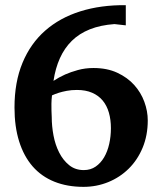

<svg xmlns="http://www.w3.org/2000/svg" viewBox="-20 -707 627 743"><path d="M409.2 -210.9Q409.2 -243.7 401.4 -271Q393.6 -298.3 377.4 -317.9Q361.3 -337.4 336.4 -348.1Q311.5 -358.9 277.8 -358.9Q256.3 -358.9 238.5 -355.5Q220.7 -352.1 208 -348.1Q192.9 -343.3 181.2 -337.9Q179.2 -320.8 179 -305.4Q178.7 -290 179.2 -278.8Q179.7 -265.1 180.2 -253.9Q180.2 -219.2 187 -182.9Q193.8 -146.5 209 -116.7Q224.1 -86.9 247.6 -67.9Q271 -48.8 304.2 -48.8Q330.6 -48.8 350.1 -62.3Q369.6 -75.7 382.8 -98.1Q396 -120.6 402.6 -149.9Q409.2 -179.2 409.2 -210.9ZM551.8 -241.2Q551.8 -183.1 532 -135.5Q512.2 -87.9 478 -54.2Q443.8 -20.5 398.7 -2.2Q353.5 16.1 303.2 16.1Q240.2 16.1 190.4 -3.9Q140.6 -23.9 106.4 -63Q72.3 -102.1 54.2 -159.4Q36.1 -216.8 36.1 -291Q36.1 -389.2 67.1 -463.9Q98.1 -538.6 154.8 -588.4Q211.4 -638.2 290.8 -663.1Q370.1 -688 466.8 -687V-608.9L422.9 -613.8Q368.7 -609.9 327.6 -593.5Q286.6 -577.1 258.1 -549.1Q229.5 -521 211.9 -481.9Q194.3 -442.9 187 -394Q207.5 -407.7 232.4 -418.9Q253.4 -428.2 281.5 -436Q309.6 -443.8 341.8 -443.8Q394.5 -443.8 433.8 -425.5Q473.1 -407.2 499.3 -378.2Q525.4 -349.1 538.6 -313Q551.8 -276.9 551.8 -241.2Z"/></svg>

Font: Charis SIL APac
Style: Bold
Weight: 700
Foundry: SIL International
Version: Version 5.000